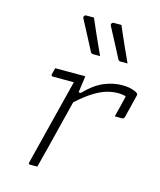

<svg xmlns="http://www.w3.org/2000/svg" viewBox="-123 -925 845 1013"><g transform="rotate(15 300.0 -418.5)"><path d="M263 -837Q283 -791 304.5 -742.5Q326 -694 347 -649H310Q299 -649 295 -657Q277 -692 264 -716.5Q251 -741 238.5 -765Q226 -789 210 -819Q207 -825 210.5 -831Q214 -837 221 -837ZM413 -837Q433 -791 454.5 -742.5Q476 -694 497 -649H460Q449 -649 445 -657Q427 -692 414 -716.5Q401 -741 388.5 -765Q376 -789 360 -819Q357 -825 360.5 -831Q364 -837 371 -837ZM135 -526H299Q299 -526 297 -508Q295 -490 291.5 -468.5Q288 -447 287 -435H299Q350 -488 400 -509.5Q450 -531 500 -531Q535 -531 557 -523.5Q579 -516 585 -510Q590 -505 588 -498L557 -373Q554 -362 543 -362H504L507 -374Q514 -400 520 -425Q526 -450 533 -479Q514 -485 489 -485Q461 -485 430 -476.5Q399 -468 360.5 -444.5Q322 -421 273 -377Q256 -308 238.5 -239Q221 -170 204 -101Q197 -76 191 -51Q185 -26 178 0H139Q128 0 131 -11Q160 -128 190 -245.5Q220 -363 249 -480H135Q124 -480 126 -491Q128 -500 130.5 -508.5Q133 -517 135 -526Z"/></g></svg>

Font: Recursive Mn Lnr St Lt
Style: Italic
Weight: 300
Italic angle: -15°
Monospace: yes
Version: Version 1.079;hotconv 1.0.112;makeotfexe 2.5.65598; ttfautoh